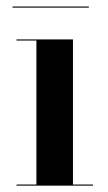

<svg xmlns="http://www.w3.org/2000/svg" viewBox="-20 -584 340 604"><path d="M19.5 -563.5V-560H259.5V-563.5ZM32 -3.5V0H272.5V-3.5H209.5V-460H32V-456.5H94.5V-3.5Z"/></svg>

Font: Bodoni* 48pt Medium
Style: Regular
Weight: 500
Version: Version 2.3